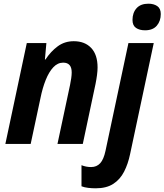

<svg xmlns="http://www.w3.org/2000/svg" viewBox="-20 -779 890 1039"><path d="M9 0 125 -546H231L223 -457H226Q255 -501 292.5 -528.5Q330 -556 379 -556Q439 -556 473.5 -519.5Q508 -483 508 -414Q508 -396 505 -373Q502 -350 497 -325L428 0H291L359 -319Q363 -338 365.5 -356Q368 -374 368 -387Q368 -440 322 -440Q292 -440 268.5 -415Q245 -390 227.5 -346.5Q210 -303 199 -248L146 0ZM765 -615Q735 -615 716 -628Q697 -641 697 -671Q697 -710 719 -734.5Q741 -759 783 -759Q812 -759 831 -746Q850 -733 850 -703Q850 -665 828.5 -640Q807 -615 765 -615ZM498 240Q477 240 456.5 237.5Q436 235 421 229V115Q446 125 473 125Q503 125 522 104.5Q541 84 551 37L675 -546H812L684 55Q673 108 651.5 150Q630 192 593 216Q556 240 498 240Z"/></svg>

Font: Noto Sans SemiCondensed
Style: Bold Italic
Weight: 700
Width: 4
Italic angle: -12°
Designer: Monotype Design Team
Foundry: Monotype Imaging Inc.
Version: Version 2.013; ttfautohint (v1.8.4.7-5d5b)